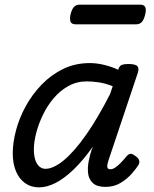

<svg xmlns="http://www.w3.org/2000/svg" viewBox="-20 -791 663 828"><path d="M148 17Q114 17 88.5 -1Q63 -19 49 -52Q35 -85 35 -130Q35 -176 49 -229Q63 -282 91 -333Q119 -384 159.5 -426Q200 -468 252 -493.5Q304 -519 368 -519Q396 -519 428 -511.5Q460 -504 490 -490L491 -494Q496 -508 506 -511.5Q516 -515 533 -515Q564 -515 572.5 -505.5Q581 -496 574 -476L449 -103Q443 -85 442.5 -76Q442 -67 446 -64Q450 -61 455 -61Q465 -61 475.5 -67.5Q486 -74 498.5 -86.5Q511 -99 525 -116Q533 -126 541 -127.5Q549 -129 560 -121Q576 -111 579.5 -101Q583 -91 578 -81Q569 -66 549 -43Q529 -20 500.5 -2.5Q472 15 435 15Q398 15 380.5 -1.5Q363 -18 360 -43Q357 -68 362.5 -96Q368 -124 376 -148Q378 -150 378.5 -152.5Q379 -155 380 -158Q338 -99 297.5 -60Q257 -21 219.5 -2Q182 17 148 17ZM126 -146Q126 -121 132 -102Q138 -83 149.5 -73Q161 -63 176 -63Q211 -63 256 -100.5Q301 -138 351.5 -210Q402 -282 455 -386L466 -419Q434 -432 405.5 -436Q377 -440 354 -440Q311 -440 275 -420Q239 -400 211.5 -367.5Q184 -335 165 -295.5Q146 -256 136 -217Q126 -178 126 -146ZM308 -686Q288 -686 284 -698Q280 -710 284 -728Q289 -749 298 -760Q307 -771 325 -771H583Q603 -771 607 -759Q611 -747 606 -728Q601 -707 592 -696.5Q583 -686 565 -686Z"/></svg>

Font: Playwrite CA
Style: Regular
Weight: 400
Designer: Veronika Burian, José Scaglione
Foundry: TypeTogether
Version: Version 1.002